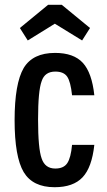

<svg xmlns="http://www.w3.org/2000/svg" viewBox="-20 -772 449 802"><path d="M374 -167Q364 -73 325 -31.5Q286 10 208 10Q117 10 79 -53Q41 -117 41 -270Q41 -423 79 -488Q117 -551 210 -551Q288 -551 326 -509.5Q364 -468 374 -374H281Q275 -431 260.5 -452Q246 -473 211 -473Q167 -473 154 -433Q139 -393 139 -273Q139 -151 154 -110Q168 -68 211 -68Q246 -68 261 -90.5Q276 -113 281 -167ZM181 -752H238L356 -655L323 -603L209 -673L96 -603L63 -655Z"/></svg>

Font: Medium
Style: Regular
Weight: 500
Designer: Fernando Haro
Foundry: deFharo
Version: Version 1.787